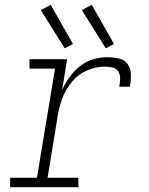

<svg xmlns="http://www.w3.org/2000/svg" viewBox="-20 -775 616 795"><path d="M22 0H305L304 -39H177L219 -296Q225 -333 238.5 -369Q252 -405 278 -436.5Q304 -468 340.5 -483.5Q377 -499 414 -499Q430 -499 446 -495.5Q462 -492 470 -478.5Q478 -465 477.5 -449Q477 -433 474 -416H518Q522 -441 522 -466Q522 -491 508.5 -509.5Q495 -528 471 -533Q447 -538 422 -538Q393 -538 364 -529Q335 -520 310 -500Q285 -480 267 -454.5Q249 -429 237 -401L258 -530H102V-491H208L133 -39H22ZM418 -575 452 -593 360 -755 319 -733ZM248 -575 282 -593 190 -755 149 -733Z"/></svg>

Font: Iosevka Sparkle XLtObl
Style: Regular
Weight: 200
Italic angle: -9°
Designer: Belleve Invis
Foundry: Belleve Invis
Version: Version 4.5.0; ttfautohint (v1.8.3)